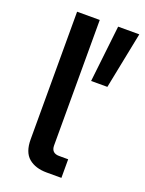

<svg xmlns="http://www.w3.org/2000/svg" viewBox="-136 -777 638 844"><g transform="rotate(20 183.0 -355.0)"><path d="M191 0Q138 0 106.5 -26.5Q75 -53 75 -113V-710H181V-123Q181 -87 218 -87H260V0ZM237 -445 267 -710H366L313 -445Z"/></g></svg>

Font: Geist Med
Style: Regular
Weight: 400
Designer: Basement.studio, Andrés Briganti, Mateo Zaragoza
Foundry: Basement.studio, Vercel, Andrés Briganti, Guido Ferreyra, Mateo Zaragoza
Version: Version 1.401